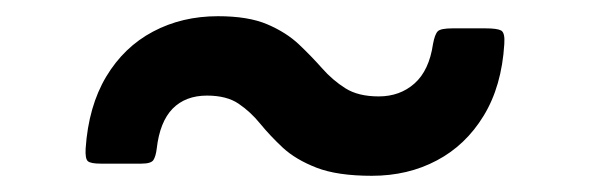

<svg xmlns="http://www.w3.org/2000/svg" viewBox="-20 -545 728 237"><path d="M235.5 -427Q259.8 -427 274.5 -417Q289.3 -407 301.3 -392.2Q313.3 -377.5 329.1 -362.7Q345 -348 370.7 -338Q396.5 -328 439 -328Q483.5 -328 519.1 -346.9Q554.8 -365.7 577 -402.1Q599.3 -438.5 602.5 -490.7Q603.5 -504.7 598.5 -507.4Q593.5 -510 579.5 -510H538.5Q524 -510 520.4 -506.4Q516.7 -502.7 514.5 -490.7Q509.7 -458 491.7 -442Q473.7 -426 447.5 -426Q422.2 -426 406.4 -436Q390.5 -446 377.5 -460.8Q364.5 -475.5 348.9 -490.3Q333.3 -505 309.9 -515Q286.5 -525 249 -525Q204.7 -525 168.9 -506Q133 -487 111.1 -450.4Q89.2 -413.8 85.7 -361.5Q85 -349 88.5 -346Q92 -343 104.5 -343H154.5Q166.5 -343 169.4 -347.5Q172.3 -352 173.5 -361.8Q177.3 -394.7 193.1 -410.9Q209 -427 235.5 -427Z"/></svg>

Font: Besley
Style: Regular
Weight: 400
Designer: Owen Earl
Foundry: indestructible type*
Version: Version 4.000